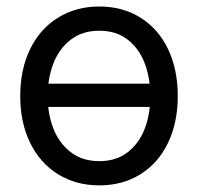

<svg xmlns="http://www.w3.org/2000/svg" viewBox="-20 -557 607 588"><path d="M467.8 -229.5H97.7V-300.8H467.8ZM42 -262.7Q42 -344.7 72.3 -406.7Q102.5 -468.8 157.7 -502.9Q212.9 -537.1 284.2 -537.1Q355.5 -537.1 410.2 -502.9Q464.8 -468.8 494.6 -406.7Q524.4 -344.7 524.4 -262.7Q524.4 -181.6 494.6 -119.6Q464.8 -57.6 410.2 -23.4Q355.5 10.7 284.2 10.7Q212.9 10.7 157.7 -23.4Q102.5 -57.6 72.3 -119.6Q42 -181.6 42 -262.7ZM440.4 -262.7Q440.4 -317.4 423.3 -362.8Q406.2 -408.2 371.1 -435.5Q335.9 -462.9 284.2 -462.9Q232.4 -462.9 196.8 -435.5Q161.1 -408.2 143.6 -362.8Q126 -317.4 126 -262.7Q126 -208 143.6 -163.1Q161.1 -118.2 196.8 -90.8Q232.4 -63.5 284.2 -63.5Q335.9 -63.5 371.1 -90.8Q406.2 -118.2 423.3 -163.1Q440.4 -208 440.4 -262.7Z"/></svg>

Font: Pretendard Std Variable
Style: Regular
Weight: 400
Designer: Base glyphs from Inter by Rasmus Andersson; Hangeul glyphs from Noto Sans CJK(Source Han Sans) by Jang Soo-young and Kan
Foundry: Kil Hyung-jin
Version: Version 1.309;Glyphs 3.2 (3225)